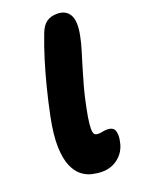

<svg xmlns="http://www.w3.org/2000/svg" viewBox="-146 -826 665 903"><g transform="rotate(-20 186.5 -374.5)"><path d="M206 11Q182 11 155 5Q128 -1 104.5 -19.5Q81 -38 65.5 -74Q50 -110 48 -169Q46 -228 64 -317Q79 -390 95.5 -454.5Q112 -519 130.5 -579Q149 -639 171 -696Q184 -730 205 -745Q226 -760 258 -760Q302 -760 320.5 -727.5Q339 -695 325 -625Q319 -594 308.5 -559.5Q298 -525 286 -485.5Q274 -446 261 -399.5Q248 -353 237 -297Q227 -248 224.5 -221Q222 -194 224.5 -181.5Q227 -169 233.5 -166Q240 -163 247 -163Q257 -163 264.5 -164.5Q272 -166 278.5 -167Q285 -168 292 -168Q324 -168 331 -146.5Q338 -125 331 -94Q325 -61 306.5 -37.5Q288 -14 262 -1.5Q236 11 206 11Z"/></g></svg>

Font: Shantell Sans Light ExtraBold
Style: Italic
Weight: 800
Italic angle: -11°
Version: Version 1.008;[ac192a2d6]